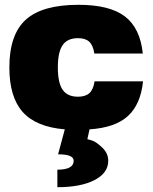

<svg xmlns="http://www.w3.org/2000/svg" viewBox="-20 -530 636 800"><path d="M223 113H222L250 9Q130 -1 74.5 -63.5Q19 -126 19 -249Q19 -386 87.5 -448Q156 -510 307 -510Q437 -510 500.5 -461.5Q564 -413 575 -307H373Q368 -341 352 -356Q336 -371 305 -371Q261 -371 241 -342Q221 -313 221 -249Q221 -185 241 -156Q261 -127 305 -127Q336 -127 352.5 -142Q369 -157 374 -191H576Q566 -95 513 -46.5Q460 2 353 9L344 50Q354 52 368.5 57.5Q383 63 407 86Q431 109 431 140Q431 191 373.5 220.5Q316 250 219 250V177Q287 177 287 140Q287 113 223 113Z"/></svg>

Font: Fivo Sans Black
Style: Regular
Weight: 900
Designer: Alexander Slobzheninov
Foundry: Alexander Slobzheninov
Version: 1.0